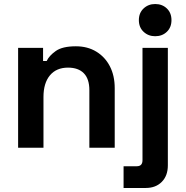

<svg xmlns="http://www.w3.org/2000/svg" viewBox="-20 -734 924 954"><path d="M70 0V-496H194V-431H212Q224 -457 257 -480.5Q290 -504 357 -504Q415 -504 458.5 -477.5Q502 -451 526 -404.5Q550 -358 550 -296V0H424V-286Q424 -342 396.5 -370Q369 -398 318 -398Q260 -398 228 -359.5Q196 -321 196 -252V0ZM594 200V92H659.8Q688 92 688 62V-496H814V88Q814 139 784 169.5Q754 200 704 200ZM670 -634Q670 -670 693.5 -692Q717 -714 751 -714Q786 -714 809 -692Q832 -670 832 -634Q832 -598 809 -576Q786 -554 751 -554Q717 -554 693.5 -576Q670 -598 670 -634Z"/></svg>

Font: Space 7353
Style: Regular
Weight: 400
Designer: Christine Claussen + Ruben Lyon  (Space 7353)
Version: Version 1.000;FEAKit 1.0